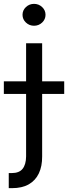

<svg xmlns="http://www.w3.org/2000/svg" viewBox="-58 -770 352 994"><path d="M77.1 -545.9H160.2V40Q160.6 90.3 143.3 127.2Q126 164.1 91.3 184.1Q56.6 204.1 3.9 204.1H-12.7V126H2.9Q41.5 126 59.1 103.8Q76.7 81.5 77.1 40ZM-38.1 -283.7V-349.1H274.4V-283.7ZM118.2 -636.7Q93.8 -636.7 76.2 -653.3Q58.6 -669.9 58.6 -693.4Q58.6 -716.8 76.2 -733.4Q93.8 -750 118.2 -750Q142.6 -750 160.2 -733.4Q177.7 -716.8 177.7 -693.4Q177.7 -669.9 160.2 -653.3Q142.6 -636.7 118.2 -636.7Z"/></svg>

Font: Inter V
Style: 
Weight: 400
Designer: Rasmus Andersson
Foundry: rsms
Version: Version 4.000;git-a3f224843